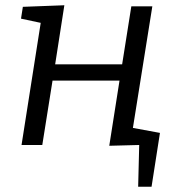

<svg xmlns="http://www.w3.org/2000/svg" viewBox="-20 -552 675 731"><path d="M560 -528 486 -65 589 -46 557 159H506L510 0L396 3L435 -245H180L141 0H62L135 -465L60 -481L67 -526L225 -532L190 -307H445L480 -528Z"/></svg>

Font: Bitter Pro
Style: Italic
Weight: 400
Italic angle: -9°
Designer: Sol Matas, and Bitter project Authors
Foundry: Sol Matas
Version: Version 1.010